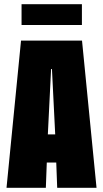

<svg xmlns="http://www.w3.org/2000/svg" viewBox="-20 -893 490 913"><path d="M439 0H252L247.5 -120H202.5L198 0H11L80 -700H370ZM223 -565 207.5 -254H242.5L227 -565ZM82.5 -774V-873H369.5V-774Z"/></svg>

Font: Trispace Condensed ExtraBold
Style: Regular
Weight: 800
Width: 3
Designer: Tyler Finck
Foundry: Etcetera Type Company
Version: Version 1.210; ttfautohint (v1.8.3)